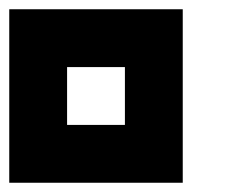

<svg xmlns="http://www.w3.org/2000/svg" viewBox="-20 -395 540 415"><path d="M375 -375V0H0V-375ZM125 -250V-125H250V-250Z"/></svg>

Font: Bytesized
Style: Regular
Weight: 400
Monospace: yes
Designer: baltdev
Version: Version 1.000